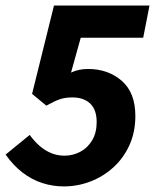

<svg xmlns="http://www.w3.org/2000/svg" viewBox="-23 -655 555 687"><path d="M205.3 12Q165.7 12 128.5 0Q91.3 -11.9 58.1 -37.2Q24.9 -62.4 -2.9 -101.9L83.3 -172.3Q99.6 -149.6 118.6 -133.1Q137.6 -116.5 159.7 -107.3Q181.8 -98 208 -98Q238.4 -98 264.8 -112.3Q291.2 -126.5 307 -153.4Q322.9 -180.3 322.9 -217.8Q322.9 -262.3 299.7 -284.4Q276.6 -306.4 236 -306.4Q211.5 -306.4 193.4 -300.6Q175.2 -294.9 142.7 -277L91.8 -319L170.1 -635.1H511.9L489.4 -520.1H265.9L231.2 -395.4Q246.3 -402.3 261.1 -405.3Q275.9 -408.2 292 -408.2Q364 -408.2 412.7 -365.8Q461.3 -323.4 461.3 -240.2Q461.3 -181.9 440 -135.3Q418.7 -88.6 382.2 -55.7Q345.7 -22.8 300.1 -5.4Q254.6 12 205.3 12Z"/></svg>

Font: Source Sans 3 VF
Style: Italic
Weight: 200
Italic angle: -11°
Designer: Paul D. Hunt
Foundry: Adobe Systems Incorporated
Version: Version 3.042;hotconv 1.0.118;makeotfexe 2.5.65603